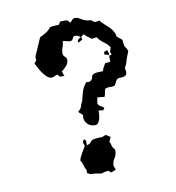

<svg xmlns="http://www.w3.org/2000/svg" viewBox="-72 -675 681 741"><g transform="rotate(-10 268.5 -304.5)"><path d="M250 -595Q255 -600 259 -605Q263 -610 270 -610Q278 -610 283.5 -607Q289 -604 295 -600.5Q301 -597 309 -594Q317 -591 329 -591L343 -581Q352 -581 361 -584Q369 -574 377.5 -566.5Q386 -559 394 -551.5Q402 -544 408 -534.5Q414 -525 417 -511Q427 -502 431 -499.5Q435 -497 436 -494Q437 -491 437 -486Q437 -481 440 -468Q444 -464 446.5 -459Q449 -454 451 -449Q446 -437 442 -426Q439 -417 436.5 -409.5Q434 -402 434 -401L426 -385Q429 -379 429 -371Q429 -367 427 -361Q421 -353 411 -353Q399 -353 394.5 -351.5Q390 -350 387.5 -347Q385 -344 383 -338.5Q381 -333 375 -326Q369 -324 364 -324Q359 -324 353 -324Q343 -324 337 -319Q335 -312 334 -304.5Q333 -297 330 -290Q323 -291 316 -292Q309 -293 302 -293L298 -270Q301 -262 308.5 -258Q316 -254 322 -249L316 -240Q311 -241 307 -241.5Q303 -242 298 -242Q298 -236 297.5 -227Q297 -218 294.5 -209.5Q292 -201 287.5 -195Q283 -189 275 -189Q255 -189 243.5 -203Q232 -217 236 -235Q233 -240 227.5 -243.5Q222 -247 220 -252Q226 -256 229 -260Q232 -264 233.5 -268.5Q235 -273 236.5 -278Q238 -283 242 -288Q245 -300 247 -308.5Q249 -317 251.5 -325Q254 -333 258 -340.5Q262 -348 270 -358H284Q294 -364 295 -370Q296 -376 298 -380Q300 -384 308.5 -386.5Q317 -389 341 -389Q343 -397 347 -404Q351 -411 355 -418L375 -420V-444L385 -446L381 -458Q383 -462 384 -466Q385 -470 386 -475Q379 -487 364 -497.5Q349 -508 340 -522Q331 -522 322 -519Q307 -528 292 -542L281 -534L284 -523Q279 -521 274.5 -518Q270 -515 265 -514Q265 -522 269 -526Q273 -530 279 -533Q275 -538 269 -540Q263 -542 257 -542Q252 -542 248.5 -533.5Q245 -525 237 -525Q229 -525 222.5 -527.5Q216 -530 208 -530Q208 -518 203.5 -507Q199 -496 199 -484Q199 -475 206 -469.5Q213 -464 213 -455Q213 -443 203 -432Q193 -421 184 -415Q187 -411 188 -406Q189 -401 192 -397H174L166 -406Q159 -406 154 -402.5Q149 -399 142 -399Q133 -399 124.5 -406.5Q116 -414 108.5 -424.5Q101 -435 95.5 -446Q90 -457 86 -464L95 -475L94 -489L125 -560Q138 -566 150 -573.5Q162 -581 170 -592Q178 -594 187.5 -594Q197 -594 205 -595L211 -606L228 -607L239 -606Q245 -601 250 -595ZM293 -139 309 -145 326 -134Q324 -129 322.5 -125Q321 -121 318 -117Q323 -109 324 -101Q325 -93 333 -86Q335 -82 335 -78Q335 -63 326.5 -50Q318 -37 318 -22L323 -9V-6L307 1L302 0L295 -7Q281 -6 267 -1Q244 -6 224 -6L212 -13L213 -23Q207 -33 204.5 -44Q202 -55 195 -65Q199 -79 207 -91.5Q215 -104 222 -117L217 -132L222 -142Q230 -142 230.5 -132.5Q231 -123 230 -118Q242 -121 244.5 -124.5Q247 -128 250 -131.5Q253 -135 261.5 -137Q270 -139 293 -139ZM358 -451V-461L370 -466H371L376 -453L375 -446Q371 -448 367 -449Q363 -450 358 -451Z"/></g></svg>

Font: ErikasBuero
Style: Regular
Weight: 400
Designer: Peter Wiegel
Foundry: Peter Wiegel
Version: Version 1.006